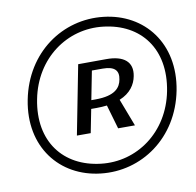

<svg xmlns="http://www.w3.org/2000/svg" viewBox="-72 -744 775 759"><g transform="rotate(-10 316.0 -365.0)"><path d="M261.5 -225 280 -319H301.5C316.5 -319 330.5 -320 343.5 -321.5L371.5 -225H439L397 -335C441.5 -353 462 -385 468 -417.5C479 -473.5 443 -503 372 -502.5L260 -502L206 -225ZM303 -353H286.5L309 -468H352.5C401.5 -468 417 -448 410 -414C404.5 -383.5 383.5 -353 303 -353ZM273 -61C434 -42.5 589 -147.5 625 -332C660.5 -516 552.5 -651 391 -669C229.5 -687.5 75 -582.5 39 -398C3 -214 111 -79 273 -61ZM280 -99C132.5 -116 43.5 -228.5 76 -394C107 -553.5 241 -648 383.5 -631C531.5 -614 619.5 -501.5 587.5 -336C556.5 -176.5 422.5 -82 280 -99Z"/></g></svg>

Font: Monaspace Neon Light
Style: Italic
Weight: 300
Italic angle: -11°
Designer: Riley Cran & the Lettermatic Team
Foundry: Lettermatic
Version: Version 1.200 (Monaspace Neon)